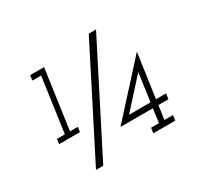

<svg xmlns="http://www.w3.org/2000/svg" viewBox="-151 -955 1270 1192"><g transform="rotate(-30 484.0 -358.5)"><path d="M221 19H273Q370 -171 465 -358.5Q560 -546 657 -736H605Q508 -546 413 -358.5Q318 -171 221 19ZM648 -37 643 0H800L805 -37H744L758 -136H830L835 -175H763L808 -490L486 -136H718L705 -37ZM752 -376 724 -175H570ZM107 -269 103 -234H252L257 -269H201L261 -695H161L156 -659H219L164 -269Z"/></g></svg>

Font: Josefin Slab Medium
Style: Italic
Weight: 500
Italic angle: -12°
Version: Version 2.000